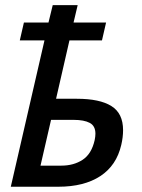

<svg xmlns="http://www.w3.org/2000/svg" viewBox="-20 -709 540 729"><path d="M148.9 -555.7H55.2L70.8 -623.5H164.1L180.2 -689.5H274.9L259.3 -623.5H382.8L367.2 -555.7H243.7L192.9 -334H272Q358.4 -334 402.8 -306.4Q447.3 -278.8 447.3 -214.8Q447.3 -188 440.4 -158.7Q422.4 -80.6 360.8 -40.3Q299.3 0 201.2 0H21ZM212.9 -80.1Q259.8 -80.1 293.7 -102.3Q327.6 -124.5 339.4 -176.8Q342.3 -190.9 342.3 -201.2Q342.3 -231 320.8 -242.4Q299.3 -253.9 259.3 -253.9H173.8L133.8 -80.1Z"/></svg>

Font: Acari Sans Medium
Style: Italic
Weight: 500
Italic angle: -13°
Designer: Alfredo Marco Pradil and Stefan Peev
Foundry: Hanken Design Co.
Version: Version 1.045